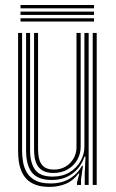

<svg xmlns="http://www.w3.org/2000/svg" viewBox="-20 -730 457 758"><path d="M175 7.8Q142.2 7.8 120 -0.8Q97.8 -9.2 84.2 -23.9Q70.8 -38.5 63.6 -56.8Q56.5 -75 54 -94.8Q51.5 -114.5 51.5 -133V-600H67.2V-135.2Q67.2 -113.2 71 -90.5Q74.8 -67.8 86.2 -48.5Q97.8 -29.2 119.9 -17.5Q142 -5.8 179.2 -5.8Q224 -5.8 255.1 -24.6Q286.2 -43.5 303.8 -75.5H307.5L299.8 -20.5V0H284V-9.5L293.2 -45.2H290Q269.5 -17 240.4 -4.6Q211.2 7.8 175 7.8ZM346 0V-600H361.8V0ZM191.2 -47.2Q165 -47.2 149.6 -56Q134.2 -64.8 126.6 -78.8Q119 -92.8 116.8 -108.9Q114.5 -125 114.5 -139.5V-600H130.2V-140.2Q130.2 -120 134.8 -101.8Q139.2 -83.5 152.9 -72Q166.5 -60.5 193.2 -60.5Q218.5 -60.5 238.5 -72.1Q258.5 -83.8 270.2 -103.9Q282 -124 282 -149V-600H298.5V-150Q298.5 -122.8 285.1 -99.2Q271.8 -75.8 247.6 -61.5Q223.5 -47.2 191.2 -47.2ZM183.2 -19.5Q129.5 -19.8 106.2 -48.8Q83 -77.8 83 -136V-600H98.8V-137.5Q98.8 -87.2 118.5 -60Q138.2 -32.8 187.8 -32.8Q226.5 -32.8 254.8 -49.9Q283 -67 298.1 -94Q313.2 -121 313.2 -150.8V-600H330V0H314.5V-44L317.5 -111.8H313.5Q298.8 -68.2 264.9 -43.8Q231 -19.2 183.2 -19.5ZM61 -697.2V-710.2H351.2V-697.2ZM61 -645V-658H351.2V-645ZM61 -671V-684.2H351.2V-671Z"/></svg>

Font: Big Shoulders Inline Text Thin
Style: Regular
Weight: 400
Version: Version 2.002